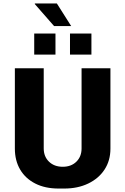

<svg xmlns="http://www.w3.org/2000/svg" viewBox="-20 -1081 725 1111"><path d="M319 10Q241 10 184 -19Q127 -48 96.5 -100Q66 -152 66 -221V-686H233V-222Q233 -175 263.5 -145.5Q294 -116 343 -116Q392 -116 422 -145.5Q452 -175 452 -222V-686H619V-221Q619 -152 585 -100Q551 -48 490.5 -19Q430 10 352 10ZM293 -930 181 -1058 182 -1061H309L392 -930ZM178 -765V-887H301V-765ZM385 -765V-887H509V-765Z"/></svg>

Font: Chivo Medium
Style: Bold
Weight: 700
Version: Version 2.002